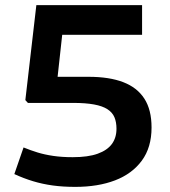

<svg xmlns="http://www.w3.org/2000/svg" viewBox="-20 -720 664 750"><path d="M36 -40 72 -144Q99 -133 126.5 -124.5Q154 -116 188 -111Q222 -106 264 -106Q324 -106 361.5 -119.5Q399 -133 417 -157.5Q435 -182 435 -217Q435 -243 427 -262Q419 -281 399.5 -293.5Q380 -306 347 -312Q314 -318 266 -318H89L79 -329L122 -700H535V-584H223L205 -420H326Q407 -420 461.5 -399Q516 -378 544 -334.5Q572 -291 572 -222Q572 -144 534 -92.5Q496 -41 429.5 -15.5Q363 10 274 10Q226 10 186 4.5Q146 -1 109.5 -12Q73 -23 36 -40Z"/></svg>

Font: Georama ExtraCondensed Thin SemiBold
Style: Regular
Weight: 600
Version: Version 1.001